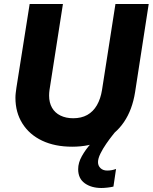

<svg xmlns="http://www.w3.org/2000/svg" viewBox="-20 -720 762 958"><path d="M340 12Q254 12 190.5 -18Q127 -48 92 -103.5Q57 -159 57 -232Q57 -244 58.5 -256.5Q60 -269 62 -283L128 -700H294L227 -271Q226 -264 225.5 -257Q225 -250 225 -243Q225 -208 239.5 -182.5Q254 -157 281.5 -143.5Q309 -130 345 -130Q386 -130 415.5 -146.5Q445 -163 463.5 -195Q482 -227 489 -271L556 -700H722L654 -260Q640 -172 598.5 -111Q557 -50 491.5 -19Q426 12 340 12ZM486 218Q436 218 403 194.5Q370 171 370 124Q370 92 388.5 59Q407 26 433.5 -3.5Q460 -33 484.5 -55.5Q509 -78 520 -89L559 -67Q555 -62 541 -44.5Q527 -27 510 -2.5Q493 22 481 46.5Q469 71 469 89Q469 107 481.5 119Q494 131 515 131Q538 131 559 123L546 211Q534 214 516.5 216Q499 218 486 218Z"/></svg>

Font: MuseoModerno Thin
Style: Bold Italic
Weight: 700
Italic angle: -9°
Version: Version 1.003